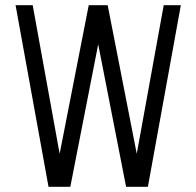

<svg xmlns="http://www.w3.org/2000/svg" viewBox="-20 -720 757 740"><path d="M466 0 329 -700H395L532 0ZM167 0 40 -700H106L233 0ZM185 0 322 -700H388L251 0ZM484 0 611 -700H677L550 0Z"/></svg>

Font: Akshar Light
Style: Regular
Weight: 300
Designer: Tall Chai
Foundry: Tall Chai
Version: Version 1.100